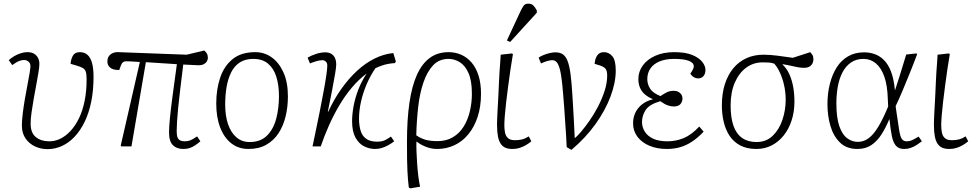

<svg xmlns="http://www.w3.org/2000/svg" viewBox="-20 -803 5373 1053"><path d="M240 15Q205 15 173 0.5Q141 -14 120.5 -43Q100 -72 100 -115Q100 -140 104.5 -178Q109 -216 116 -257.5Q123 -299 130.5 -337Q138 -375 142.5 -403Q147 -431 147 -439Q147 -456 136.5 -465Q126 -474 111 -474Q101 -474 86.5 -469Q72 -464 47 -446L28 -473Q41 -485 58 -495Q75 -505 94 -511Q113 -517 130 -517Q153 -517 167.5 -508Q182 -499 189 -484.5Q196 -470 196 -453Q196 -436 191 -406Q186 -376 179 -338.5Q172 -301 165 -261.5Q158 -222 153 -186.5Q148 -151 148 -125Q148 -75 175.5 -52Q203 -29 246 -28Q279 -27 309.5 -41.5Q340 -56 366.5 -84.5Q393 -113 413 -154Q433 -195 444 -249Q455 -303 455 -368Q455 -396 450.5 -409.5Q446 -423 434 -430Q422 -437 398 -444L367 -453Q369 -479 380 -498Q391 -517 418 -517Q443 -517 459.5 -502.5Q476 -488 484.5 -458.5Q493 -429 493 -381Q493 -308 480.5 -246Q468 -184 444.5 -135.5Q421 -87 389.5 -53.5Q358 -20 320 -2.5Q282 15 240 15Z M985 14Q949 14 928 -7Q907 -28 907 -78Q907 -105 912 -156Q917 -207 927 -281.5Q937 -356 950 -451Q909 -454 865 -456.5Q821 -459 780 -462L701 0H646L642 -4L747 -463Q719 -465 700.5 -466Q682 -467 672 -467Q662 -467 655 -462Q648 -457 643 -444L634 -419Q617 -419 605 -422Q593 -425 585 -431.5Q577 -438 573 -446.5Q569 -455 569 -465Q569 -484 577.5 -495.5Q586 -507 600 -512.5Q614 -518 629 -517L1004 -503L1100 -526Q1111 -517 1115.5 -508Q1120 -499 1120 -485Q1120 -476 1114.5 -466.5Q1109 -457 1097.5 -451Q1086 -445 1069 -445Q1060 -445 1038 -446.5Q1016 -448 985 -449Q976 -376 969 -318Q962 -260 957.5 -215.5Q953 -171 951 -138Q949 -105 949 -84Q949 -60 954 -48.5Q959 -37 969 -32.5Q979 -28 993 -28Q1009 -28 1022.5 -33Q1036 -38 1061 -55L1079 -28Q1064 -15 1049.5 -5.5Q1035 4 1020 9Q1005 14 985 14Z M1343 14Q1288 14 1248.5 -17Q1209 -48 1187.5 -104Q1166 -160 1166 -235Q1166 -313 1187.5 -377Q1209 -441 1256 -479Q1303 -517 1380 -517Q1430 -517 1470 -488.5Q1510 -460 1534.5 -406Q1559 -352 1559 -274Q1559 -217 1546.5 -165Q1534 -113 1508 -73Q1482 -33 1441 -9.5Q1400 14 1343 14ZM1349 -24Q1409 -24 1444.5 -59.5Q1480 -95 1495 -152.5Q1510 -210 1510 -276Q1510 -336 1495.5 -382Q1481 -428 1450 -454Q1419 -480 1369 -480Q1325 -480 1295 -460.5Q1265 -441 1247.5 -405.5Q1230 -370 1222.5 -325Q1215 -280 1215 -229Q1215 -167 1231 -121Q1247 -75 1277 -49.5Q1307 -24 1349 -24Z M2037 14Q2006 14 1977 -0.5Q1948 -15 1929.5 -48.5Q1911 -82 1911 -138Q1911 -176 1919 -220Q1927 -264 1944.5 -310Q1962 -356 1991 -400Q1948 -368 1910 -323Q1872 -278 1840.5 -224.5Q1809 -171 1783.5 -113.5Q1758 -56 1739 0H1694Q1702 -40 1713 -91Q1724 -142 1734.5 -196Q1745 -250 1754.5 -300.5Q1764 -351 1769.5 -388.5Q1775 -426 1775 -444Q1775 -458 1766.5 -465.5Q1758 -473 1749 -473Q1733 -473 1713.5 -467Q1694 -461 1680 -455L1667 -487Q1688 -499 1714 -507.5Q1740 -516 1765 -516Q1792 -516 1808 -499Q1824 -482 1824 -449Q1824 -435 1818 -399.5Q1812 -364 1802 -311Q1792 -258 1778 -191L1780 -190Q1812 -259 1852 -315.5Q1892 -372 1938 -414.5Q1984 -457 2034.5 -482Q2085 -507 2137 -512L2151 -466L2146 -457Q2127 -456 2108.5 -452.5Q2090 -449 2073 -443Q2056 -437 2039 -429Q2012 -390 1991.5 -342.5Q1971 -295 1960 -246Q1949 -197 1949 -152Q1949 -116 1957.5 -87Q1966 -58 1988 -42Q2010 -26 2048 -26Q2077 -26 2095 -36Q2113 -46 2124 -54L2142 -28Q2126 -16 2109 -6.5Q2092 3 2074 8.5Q2056 14 2037 14Z M2230 230 2222 225Q2219 202 2217.5 181.5Q2216 161 2214.5 135Q2213 109 2212.5 71Q2212 33 2212 -25Q2212 -147 2225.5 -239.5Q2239 -332 2267 -393.5Q2295 -455 2338 -486Q2381 -517 2440 -517Q2477 -517 2509 -503Q2541 -489 2565.5 -461Q2590 -433 2604 -390Q2618 -347 2618 -289Q2618 -218 2599.5 -162Q2581 -106 2548.5 -66.5Q2516 -27 2472 -6.5Q2428 14 2377 14Q2346 14 2315.5 2Q2285 -10 2266 -26H2264Q2263 -7 2264 24Q2265 55 2267.5 91Q2270 127 2274 161Q2278 195 2284 221ZM2379 -29Q2428 -29 2464 -50.5Q2500 -72 2523 -109Q2546 -146 2557 -193Q2568 -240 2568 -289Q2568 -360 2549.5 -402Q2531 -444 2501.5 -462Q2472 -480 2440 -480Q2389 -480 2356 -445.5Q2323 -411 2302.5 -351.5Q2282 -292 2273.5 -216.5Q2265 -141 2263 -61Q2289 -43 2315.5 -36Q2342 -29 2379 -29Z M2791 14Q2768 14 2752.5 7.5Q2737 1 2726.5 -14Q2716 -29 2711 -54.5Q2706 -80 2706 -116Q2706 -120 2706 -127.5Q2706 -135 2706.5 -146Q2707 -157 2707.5 -170.5Q2708 -184 2709 -200.5Q2710 -217 2711 -235.5Q2712 -254 2713 -274Q2714 -294 2715 -316Q2716 -338 2717 -361Q2718 -384 2719.5 -407.5Q2721 -431 2723 -455Q2725 -479 2726 -503L2788 -510L2793 -506Q2786 -466 2779.5 -421Q2773 -376 2767 -330.5Q2761 -285 2756 -242.5Q2751 -200 2748.5 -167.5Q2746 -135 2746 -116Q2746 -96 2749.5 -77Q2753 -58 2765.5 -46Q2778 -34 2805 -34Q2826 -34 2843.5 -38.5Q2861 -43 2880 -55L2894 -28Q2881 -17 2865 -7.5Q2849 2 2830.5 8Q2812 14 2791 14ZM2778 -573 2760 -581 2834 -740Q2844 -761 2852 -772Q2860 -783 2878 -783Q2895 -783 2905 -773Q2915 -763 2924 -746V-733Z M3114 19 3088 4Q3087 -28 3084.5 -63.5Q3082 -99 3079.5 -136.5Q3077 -174 3074.5 -211Q3072 -248 3069 -280Q3064 -349 3057 -391.5Q3050 -434 3039 -453.5Q3028 -473 3009 -473Q2997 -473 2980.5 -468Q2964 -463 2947 -455L2934 -487Q2944 -494 2959.5 -500.5Q2975 -507 2993 -511.5Q3011 -516 3026 -516Q3051 -516 3067 -505Q3083 -494 3093 -468Q3103 -442 3109 -397Q3115 -352 3119 -284Q3121 -254 3123 -218Q3125 -182 3127.5 -139.5Q3130 -97 3132 -45Q3144 -54 3165.5 -79Q3187 -104 3212 -139.5Q3237 -175 3259 -217Q3281 -259 3295.5 -303Q3310 -347 3310 -389Q3310 -415 3300.5 -426.5Q3291 -438 3267 -445L3241 -453Q3244 -484 3256.5 -500.5Q3269 -517 3292 -517Q3319 -517 3338 -495Q3357 -473 3357 -416Q3357 -350 3328.5 -274Q3300 -198 3246 -122.5Q3192 -47 3114 19Z M3637 14Q3584 14 3542 -3.5Q3500 -21 3476 -53Q3452 -85 3452 -126Q3452 -159 3464.5 -185Q3477 -211 3500.5 -230Q3524 -249 3559 -258V-260Q3533 -271 3515.5 -286.5Q3498 -302 3489.5 -323Q3481 -344 3481 -369Q3481 -410 3505 -443.5Q3529 -477 3573.5 -497Q3618 -517 3678 -517Q3739 -517 3776.5 -501.5Q3814 -486 3831.5 -463.5Q3849 -441 3849 -420Q3849 -398 3838 -385.5Q3827 -373 3808 -373Q3801 -373 3793 -376Q3785 -379 3778.5 -384.5Q3772 -390 3766 -399Q3777 -415 3781 -424Q3785 -433 3785 -439Q3785 -459 3757.5 -469.5Q3730 -480 3678 -480Q3631 -480 3598 -466.5Q3565 -453 3547.5 -428Q3530 -403 3530 -369Q3530 -342 3545 -317.5Q3560 -293 3602 -276Q3623 -290 3638.5 -297.5Q3654 -305 3675 -305Q3696 -305 3709.5 -293Q3723 -281 3723 -262Q3723 -246 3712 -232.5Q3701 -219 3675 -219Q3661 -219 3644 -224.5Q3627 -230 3601 -248Q3540 -230 3520.5 -199Q3501 -168 3501 -134Q3501 -106 3516 -81.5Q3531 -57 3562 -42.5Q3593 -28 3640 -28Q3687 -28 3729.5 -45.5Q3772 -63 3815 -109L3839 -81Q3808 -48 3776.5 -27Q3745 -6 3711 4Q3677 14 3637 14Z M4129 14Q4076 14 4039.5 -5.5Q4003 -25 3981 -58.5Q3959 -92 3949 -135Q3939 -178 3939 -225Q3939 -290 3955.5 -341.5Q3972 -393 4002 -429Q4032 -465 4074 -484Q4116 -503 4167 -503Q4187 -503 4206 -501.5Q4225 -500 4244.5 -497.5Q4264 -495 4284.5 -492Q4305 -489 4328 -486L4424 -517Q4430 -510 4435.5 -502Q4441 -494 4441 -478Q4441 -464 4434.5 -453Q4428 -442 4417 -436.5Q4406 -431 4392 -431Q4376 -431 4360 -433.5Q4344 -436 4323.5 -441Q4303 -446 4272 -451V-449Q4296 -426 4310 -394Q4324 -362 4330.5 -324.5Q4337 -287 4337 -245Q4337 -190 4321.5 -142.5Q4306 -95 4278 -60Q4250 -25 4212 -5.5Q4174 14 4129 14ZM4129 -24Q4182 -24 4217.5 -58Q4253 -92 4271 -145.5Q4289 -199 4289 -256Q4289 -296 4280.5 -334.5Q4272 -373 4257.5 -404.5Q4243 -436 4226 -454Q4211 -459 4198.5 -460Q4186 -461 4163 -461Q4112 -461 4072.5 -432Q4033 -403 4010 -350Q3987 -297 3987 -225Q3987 -158 4002.5 -113.5Q4018 -69 4050 -46.5Q4082 -24 4129 -24Z M4682 14Q4623 14 4587 -21Q4551 -56 4534.5 -112Q4518 -168 4518 -231Q4518 -290 4531 -342Q4544 -394 4568.5 -433Q4593 -472 4631 -494Q4669 -516 4719 -516Q4749 -516 4776.5 -506.5Q4804 -497 4827.5 -474Q4851 -451 4866.5 -411Q4882 -371 4888 -309H4889Q4903 -351 4913.5 -385Q4924 -419 4933 -448.5Q4942 -478 4950 -504L5006 -510L5010 -506Q4990 -452 4969 -400.5Q4948 -349 4929 -303.5Q4910 -258 4892 -221L4897 -185Q4906 -123 4911.5 -88.5Q4917 -54 4926 -41Q4935 -28 4952 -28Q4968 -28 4982.5 -34.5Q4997 -41 5018 -54L5036 -28Q5023 -18 5007.5 -8Q4992 2 4975 8Q4958 14 4939 14Q4909 14 4893.5 -4Q4878 -22 4871 -58Q4864 -94 4858 -149H4857Q4838 -103 4814.5 -66Q4791 -29 4759 -7.5Q4727 14 4682 14ZM4685 -25Q4717 -25 4744 -45Q4771 -65 4797 -108Q4823 -151 4851 -219L4849 -261Q4847 -334 4830 -382.5Q4813 -431 4783.5 -455.5Q4754 -480 4716 -480Q4676 -480 4647.5 -460.5Q4619 -441 4601 -407Q4583 -373 4575 -329Q4567 -285 4567 -237Q4567 -158 4583 -111.5Q4599 -65 4626 -45Q4653 -25 4685 -25Z M5187 14Q5164 14 5148.5 7.5Q5133 1 5122.5 -14Q5112 -29 5107 -54.5Q5102 -80 5102 -116Q5102 -120 5102 -127.5Q5102 -135 5102.5 -146Q5103 -157 5103.5 -170.5Q5104 -184 5105 -200.5Q5106 -217 5107 -235.5Q5108 -254 5109 -274Q5110 -294 5111 -316Q5112 -338 5113 -361Q5114 -384 5115.5 -407.5Q5117 -431 5119 -455Q5121 -479 5122 -503L5184 -510L5189 -506Q5182 -466 5175.5 -421Q5169 -376 5163 -330.5Q5157 -285 5152 -242.5Q5147 -200 5144.5 -167.5Q5142 -135 5142 -116Q5142 -96 5145.5 -77Q5149 -58 5161.5 -46Q5174 -34 5201 -34Q5222 -34 5239.5 -38.5Q5257 -43 5276 -55L5290 -28Q5277 -17 5261 -7.5Q5245 2 5226.5 8Q5208 14 5187 14Z"/></svg>

Font: Literata ExtraLight
Style: Italic
Weight: 250
Italic angle: -2°
Designer: Latin by Veronika Burian and Jose Scaglione. Greek by Irene Vlachou. Cyrillic by Vera Evstafieva
Foundry: TypeTogether
Version: Version 3.002